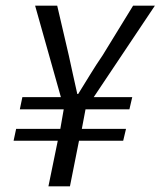

<svg xmlns="http://www.w3.org/2000/svg" viewBox="-20 -658 567 678"><path d="M151 0 184 -161H28L37 -203H193L205 -272H50L59 -315H195L104 -638H182L223 -462Q230 -429 237.5 -395.5Q245 -362 253 -326H256Q279 -363 299.5 -396.5Q320 -430 342 -462L450 -638H527L311 -315H447L437 -272H282L269 -203H425L415 -161H259L227 0Z"/></svg>

Font: TypoPRO Source Sans Pro
Style: Italic
Weight: 400
Italic angle: -11°
Designer: Paul D. Hunt
Foundry: Adobe Systems Incorporated
Version: Version 1.075;PS 2.000;hotconv 1.0.86;makeotf.lib2.5.63406